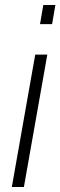

<svg xmlns="http://www.w3.org/2000/svg" viewBox="-20 -743 240 763"><path d="M139 -647H187L200 -723H152ZM27 0H75L168 -526H120Z"/></svg>

Font: Archivo Thin
Style: Italic
Weight: 100
Italic angle: -10°
Designer: Hector Gatti
Foundry: Omnibus-Type
Version: Version 2.001